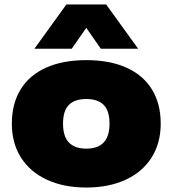

<svg xmlns="http://www.w3.org/2000/svg" viewBox="-20 -828 772 859"><path d="M33 -275Q33 -363.5 72 -427.5Q111 -491.5 186 -525.2Q261 -559 366 -559Q471 -559 546 -525.2Q621 -491.5 660 -427.5Q699 -363.5 699 -275Q699 -187 657.8 -122.5Q616.5 -58 541.2 -23.5Q466 11 366 11Q266 11 190.8 -23.5Q115.5 -58 74.2 -122.5Q33 -187 33 -275ZM470 -275Q470 -332 444 -358.5Q418 -385 366 -385Q314 -385 288 -358.5Q262 -332 262 -275Q262 -218 288.2 -190.5Q314.5 -163 366 -163Q417.5 -163 443.8 -190.5Q470 -218 470 -275ZM598 -610H431L366 -703.5L301 -610H134L277 -808H455Z"/></svg>

Font: Encode Sans Expanded Black
Style: Regular
Weight: 900
Width: 7
Designer: Multiple Designers
Foundry: Impallari Type
Version: Version 2.000